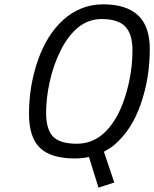

<svg xmlns="http://www.w3.org/2000/svg" viewBox="-20 -722 712 887"><path d="M506 -51Q488 -36 460 -21L508 121L435 145L391 3Q362 10 326 10Q216 10 165 -38.5Q114 -87 114 -197Q114 -325 155 -443Q196 -561 272 -630Q352 -702 457 -702Q563 -702 617.5 -651.5Q672 -601 672 -495Q672 -360 629.5 -239Q587 -118 506 -51ZM592 -490Q592 -565 558.5 -599.5Q525 -634 450 -634Q389 -634 342 -596Q295 -558 261 -490.5Q227 -423 210 -346Q193 -269 193 -202Q193 -124 225 -91Q257 -58 335 -58Q399 -58 450 -98Q518 -154 555 -266Q592 -378 592 -490Z"/></svg>

Font: Cairo
Style: Italic
Weight: 400
Italic angle: -13°
Designer: Mohamed Gaber, Accademia di Belle Arti di Urbino and others
Foundry: Kief Type Foundry, Accademia di Belle Arti di Urbino and others
Version: Version 3.011